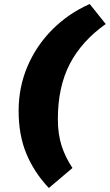

<svg xmlns="http://www.w3.org/2000/svg" viewBox="-20 -746 548 959"><path d="M224 193Q151 116 112 22.5Q73 -71 73 -192Q73 -311 117.5 -415Q162 -519 242 -599Q322 -679 428 -726L508 -626Q387 -540 328 -425.5Q269 -311 269 -151Q269 -75 288 -17Q307 41 342 93Z"/></svg>

Font: Work Sans Black
Style: Italic
Weight: 900
Italic angle: -13°
Designer: Wei Huang
Foundry: Wei Huang
Version: Version 2.009; ttfautohint (v1.8.3)